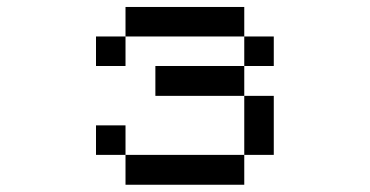

<svg xmlns="http://www.w3.org/2000/svg" viewBox="-20 -462 1040 540"><path d="M417 -192.4V-276.4H667V-192.4ZM250 -276.4V-359.4H333V-276.4ZM250 -26.4V-109.4H333V-26.4ZM667 -192.4H750V-26.4H667ZM667 -276.4V-359.4H750V-276.4ZM667 -359.4H333V-442.4H667ZM667 -26.4V57.6H333V-26.4Z"/></svg>

Font: KH Dot Kodenmachou 12
Style: Regular
Weight: 400
Designer: Original version for X68000 by Keitarou Hiraki (http://hp.vector.co.jp/authors/VA000874/) / TrueType conversion by Homem
Version: Version 1.00.20150527